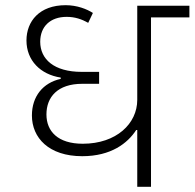

<svg xmlns="http://www.w3.org/2000/svg" viewBox="-20 -720 750 740"><path d="M509 0H562V-653H710V-698H509V-335C509 -244 429 -166 299 -166C203 -166 159 -214 159 -279C159 -346 202 -397 297 -397H362V-443H295C188 -443 135 -492 135 -559C135 -618 174 -655 237 -655C269 -655 295 -646 320 -632L338 -670C315 -685 277 -700 233 -700C132 -700 82 -638 82 -564C82 -487 136 -433 214 -421V-416C146 -401 103 -349 103 -275C103 -189 168 -118 297 -118C408 -118 472 -168 505 -219H509Z"/></svg>

Font: IBM Plex Devanagari Light
Style: Regular
Weight: 300
Designer: Mike Abbink, Paul van der Laan, Pieter van Rosmalen, Erin McLaughlin
Foundry: Bold Monday
Version: Version 1.0